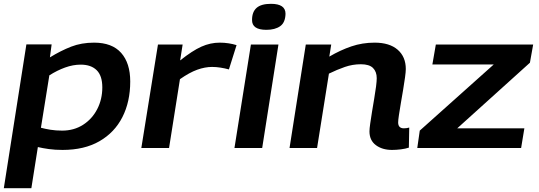

<svg xmlns="http://www.w3.org/2000/svg" viewBox="-25 -774 2817 1004"><path d="M-5 210 113 -542H245L236 -474Q293 -509 347 -530Q401 -551 467 -551Q561 -551 608.5 -497.5Q656 -444 656 -348Q656 -242 615 -161.5Q574 -81 495 -35.5Q416 10 302 10Q263 10 230.5 5.5Q198 1 173 -5L139 210ZM300 -91Q362 -91 409.5 -121.5Q457 -152 483.5 -203.5Q510 -255 510 -317Q510 -378 480.5 -407Q451 -436 397 -436Q357 -436 315.5 -421Q274 -406 233 -380L189 -106Q211 -100 239 -95.5Q267 -91 300 -91Z M930 -541 917 -458Q981 -509 1028 -530Q1075 -551 1124 -551Q1148 -551 1170.5 -547.5Q1193 -544 1212 -538L1172 -411Q1150 -417 1127.5 -420.5Q1105 -424 1084 -424Q1047 -424 1006.5 -409.5Q966 -395 916 -360L859 0H714L801 -541Z M1392 -754Q1468 -754 1468 -702Q1467 -656 1440 -637Q1413 -618 1368 -618Q1292 -618 1293 -670Q1293 -712 1317 -733Q1341 -754 1392 -754ZM1201 0 1287 -541H1431L1346 0Z M1574 -541H1707L1697 -478Q1755 -512 1812.5 -531.5Q1870 -551 1934 -551Q2012 -551 2054.5 -514Q2097 -477 2097 -413Q2097 -399 2093 -369.5Q2089 -340 2083 -304.5Q2077 -269 2071 -234Q2065 -199 2061 -172Q2057 -145 2057 -134Q2057 -103 2087 -103Q2102 -103 2115 -107L2113 -2Q2095 4 2071 7Q2047 10 2025 10Q1974 10 1940.5 -15Q1907 -40 1907 -87Q1907 -101 1911 -128.5Q1915 -156 1920.5 -190.5Q1926 -225 1932 -259.5Q1938 -294 1941.5 -322Q1945 -350 1945 -365Q1945 -399 1925.5 -418.5Q1906 -438 1862 -438Q1819 -438 1778.5 -424Q1738 -410 1695 -389L1633 0H1489Z M2157 0 2170 -91 2557 -437H2236L2254 -541H2763L2746 -446L2366 -103H2717L2700 0Z"/></svg>

Font: Georama Extended SemiBold
Style: Italic
Weight: 600
Width: 7
Italic angle: -9°
Designer: Jean-Baptiste Levee
Foundry: Production Type
Version: Version 1.000